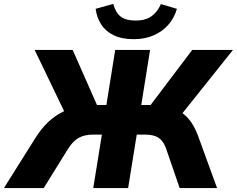

<svg xmlns="http://www.w3.org/2000/svg" viewBox="-61 -960 1209 980"><path d="M-41 0 121 -258Q151 -305 185.5 -337.5Q220 -370 260 -389.5Q300 -409 347 -417L278 -368L116 -705H310L442 -406L418 -424H482L527 -705H705L660 -424H722L694 -406L920 -705H1128L859 -368L786 -417Q831 -409 862 -388.5Q893 -368 915 -336Q937 -304 953 -258L1047 0H856L788 -198Q775 -238 750 -255.5Q725 -273 680 -273H637L593 0H415L459 -273H414Q370 -273 340 -256Q310 -239 285 -198L162 0ZM622 -760Q560 -760 518.5 -780.5Q477 -801 455 -836Q433 -871 427 -915L517 -940Q529 -895 555.5 -875Q582 -855 631 -855Q681 -855 712 -877Q743 -899 760 -939L842 -915Q829 -869 798.5 -834Q768 -799 723 -779.5Q678 -760 622 -760Z"/></svg>

Font: Nunito Sans 11pt Black
Style: Italic
Weight: 900
Italic angle: -9°
Version: Version 3.101;gftools[0.9.27]